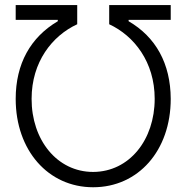

<svg xmlns="http://www.w3.org/2000/svg" viewBox="-20 -748 754 777"><path d="M43.5 -347.7C43.5 -139.2 175.3 9.8 356.9 9.8C539.6 9.8 670.9 -138.7 670.9 -347.7C670.4 -490.7 610.4 -598.1 500.5 -662.1V-667.5H670.9V-727.5H421.9V-649.9C522.9 -603 606 -497.1 606 -348.1C606 -182.6 503.9 -52.7 356.9 -52.2C210.4 -52.2 107.4 -182.6 107.9 -348.1C107.9 -497.1 190.9 -603 292.5 -649.9V-727.5H43.5V-667.5H213.9V-662.1C104 -597.2 43.5 -490.7 43.5 -347.7Z"/></svg>

Font: Raveo Display Display Light
Style: Regular
Weight: 300
Designer: Jakub Foglar, Rasmus Andersson (Inter)
Foundry: Jakubfoglar.com
Version: Version 1.100;Glyphs 3.2.3 (3260)